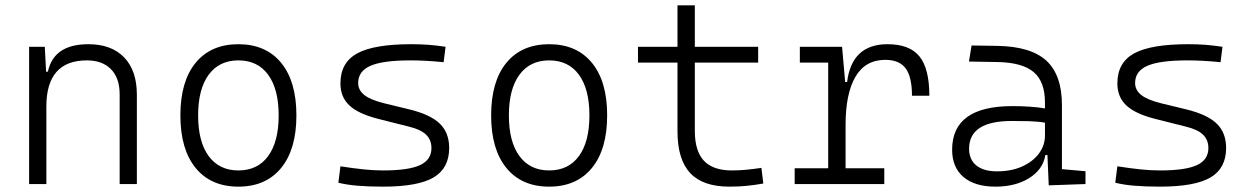

<svg xmlns="http://www.w3.org/2000/svg" viewBox="-20 -694 4728 724"><path d="M431.2 0V-338.4Q431.2 -399.9 398.4 -433.1Q365.7 -466.3 307.6 -466.3Q154.8 -466.3 154.8 -292.5V0H89.8V-517.6H148.9L153.8 -423.8H160.6Q182.6 -527.3 313 -527.3Q400.4 -527.3 448.2 -477.5Q496.1 -427.7 496.1 -336.9V0Z M878.9 9.8Q775.4 9.8 717.8 -60.5Q660.2 -130.9 660.2 -258.8Q660.2 -387.2 717.8 -457.3Q775.4 -527.3 878.9 -527.3Q982.4 -527.3 1040 -457.3Q1097.7 -387.2 1097.7 -258.8Q1097.7 -130.9 1040 -60.5Q982.4 9.8 878.9 9.8ZM878.9 -51.3Q951.7 -51.3 991.2 -105.5Q1030.8 -159.7 1030.8 -258.8Q1030.8 -357.9 991.2 -412.1Q951.7 -466.3 878.9 -466.3Q806.6 -466.3 766.8 -412.1Q727.1 -357.9 727.1 -258.8Q727.1 -159.7 766.8 -105.5Q806.6 -51.3 878.9 -51.3Z M1424.8 9.8Q1368.2 9.8 1327.9 6.3Q1287.6 2.9 1255.9 -4.9L1263.7 -66.9Q1314 -59.1 1352.1 -55.2Q1390.1 -51.3 1424.8 -51.3Q1520.5 -51.3 1563.7 -71.3Q1606.9 -91.3 1606.9 -135.7Q1606.9 -166.5 1586.9 -186Q1566.9 -205.6 1522.9 -216.3L1406.7 -245.6Q1331.5 -264.6 1297.6 -296.4Q1263.7 -328.1 1263.7 -379.4Q1263.7 -458 1326.9 -492.7Q1390.1 -527.3 1531.2 -527.3Q1565.4 -527.3 1595 -525.1Q1624.5 -522.9 1660.2 -517.6L1652.8 -459.5Q1613.3 -463.4 1583.7 -464.8Q1554.2 -466.3 1528.3 -466.3Q1423.8 -466.3 1377.2 -446Q1330.6 -425.8 1330.6 -380.9Q1330.6 -354 1354.2 -335.4Q1377.9 -316.9 1430.2 -304.2L1522.9 -281.7Q1603 -262.2 1638.4 -227.8Q1673.8 -193.4 1673.8 -136.2Q1673.8 -59.6 1615 -24.9Q1556.2 9.8 1424.8 9.8Z M2050.8 9.8Q1947.3 9.8 1889.6 -60.5Q1832 -130.9 1832 -258.8Q1832 -387.2 1889.6 -457.3Q1947.3 -527.3 2050.8 -527.3Q2154.3 -527.3 2211.9 -457.3Q2269.5 -387.2 2269.5 -258.8Q2269.5 -130.9 2211.9 -60.5Q2154.3 9.8 2050.8 9.8ZM2050.8 -51.3Q2123.5 -51.3 2163.1 -105.5Q2202.6 -159.7 2202.6 -258.8Q2202.6 -357.9 2163.1 -412.1Q2123.5 -466.3 2050.8 -466.3Q1978.5 -466.3 1938.7 -412.1Q1898.9 -357.9 1898.9 -258.8Q1898.9 -159.7 1938.7 -105.5Q1978.5 -51.3 2050.8 -51.3Z M2730.5 9.8Q2630.4 9.8 2582.5 -41.5Q2534.7 -92.8 2534.7 -198.7V-458H2385.7V-517.6H2534.7V-673.8H2600.1V-517.6H2838.9V-458H2600.1V-200.2Q2600.1 -124.5 2634.3 -87.9Q2668.5 -51.3 2740.2 -51.3Q2768.6 -51.3 2795.2 -54Q2821.8 -56.6 2851.1 -61L2858.4 -2Q2825.7 3.9 2795.4 6.8Q2765.1 9.8 2730.5 9.8Z M3168.5 -222.7V-59.6H3314.5V0H2976.6V-59.6H3103V-458H2996.1V-517.6H3155.3L3167 -384.8H3174.3Q3191.9 -527.3 3326.7 -527.3Q3409.7 -527.3 3447 -481.4Q3484.4 -435.5 3484.4 -333H3418.9Q3418.9 -404.3 3395 -436.3Q3371.1 -468.3 3318.4 -468.3Q3242.7 -468.3 3205.6 -404.3Q3168.5 -340.3 3168.5 -222.7Z M3934.6 4.9 3929.7 -109.4H3921.9Q3913.1 -55.2 3861.3 -22.7Q3809.6 9.8 3733.9 9.8Q3655.8 9.8 3613 -26.6Q3570.3 -63 3570.3 -129.4Q3570.3 -293.9 3797.4 -293.9Q3832 -293.9 3863.5 -291.7Q3895 -289.6 3920.4 -285.2V-307.1Q3920.4 -386.2 3877.9 -422.1Q3835.4 -458 3743.7 -460L3633.8 -461.9L3643.6 -522.5L3740.2 -521Q3867.2 -519 3925.8 -465.1Q3984.4 -411.1 3984.4 -297.4V-56.2L4073.2 -48.3V0ZM3920.4 -231.4Q3891.6 -236.3 3858.6 -237.1Q3825.7 -237.8 3795.4 -237.8Q3634.3 -237.8 3634.3 -133.3Q3634.3 -92.3 3661.6 -70.1Q3689 -47.9 3739.3 -47.9Q3793.5 -47.9 3834.2 -66.2Q3875 -84.5 3897.7 -115.2Q3920.4 -146 3920.4 -182.6Z M4354.5 9.8Q4297.9 9.8 4257.6 6.3Q4217.3 2.9 4185.5 -4.9L4193.4 -66.9Q4243.7 -59.1 4281.7 -55.2Q4319.8 -51.3 4354.5 -51.3Q4450.2 -51.3 4493.4 -71.3Q4536.6 -91.3 4536.6 -135.7Q4536.6 -166.5 4516.6 -186Q4496.6 -205.6 4452.6 -216.3L4336.4 -245.6Q4261.2 -264.6 4227.3 -296.4Q4193.4 -328.1 4193.4 -379.4Q4193.4 -458 4256.6 -492.7Q4319.8 -527.3 4460.9 -527.3Q4495.1 -527.3 4524.7 -525.1Q4554.2 -522.9 4589.8 -517.6L4582.5 -459.5Q4543 -463.4 4513.4 -464.8Q4483.9 -466.3 4458 -466.3Q4353.5 -466.3 4306.9 -446Q4260.3 -425.8 4260.3 -380.9Q4260.3 -354 4283.9 -335.4Q4307.6 -316.9 4359.9 -304.2L4452.6 -281.7Q4532.7 -262.2 4568.1 -227.8Q4603.5 -193.4 4603.5 -136.2Q4603.5 -59.6 4544.7 -24.9Q4485.8 9.8 4354.5 9.8Z"/></svg>

Font: CaskaydiaMono NF Light
Style: Regular
Weight: 300
Designer: Aaron Bell
Foundry: Saja Typeworks
Version: Version 2111.001; ttfautohint (v1.8.4);Nerd Fonts 3.1.1